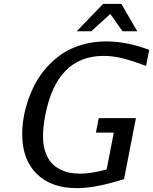

<svg xmlns="http://www.w3.org/2000/svg" viewBox="-20 -958 794 996"><path d="M691.9 -795.9H615.7L552.2 -885.7L453.6 -795.9H377.9L515.1 -938H609.4ZM95.2 -261.7Q95.2 -303.2 102.5 -347.4Q109.9 -391.6 126 -439Q142.1 -486.3 166 -529.8Q189.9 -573.2 225.8 -612.5Q261.7 -651.9 305.2 -680.7Q348.6 -709.5 406.7 -726.3Q464.8 -743.2 531.2 -743.2Q638.2 -743.2 753.9 -699.2L737.8 -616.2Q671.4 -641.1 619.6 -654.5Q567.9 -668 517.1 -668Q274.9 -668 215.3 -361.8Q203.1 -299.8 203.1 -251Q203.1 -206.1 214.8 -171.4Q226.6 -136.7 244.9 -115.5Q263.2 -94.2 289.1 -80.8Q314.9 -67.4 340.6 -62.3Q366.2 -57.1 395 -57.1Q454.1 -57.1 533.2 -79.1L570.3 -270H477.5L492.2 -345.2H685.1L623.5 -28.8Q475.1 18.1 379.4 18.1Q246.1 18.1 170.7 -55.9Q95.2 -129.9 95.2 -261.7Z"/></svg>

Font: Aurulent Sans
Style: Italic
Weight: 400
Italic angle: -11°
Version: Version 2007.05.04